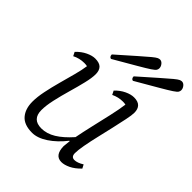

<svg xmlns="http://www.w3.org/2000/svg" viewBox="-193 -803 936 936"><g transform="rotate(45 274.5 -335.0)"><path d="M181 12Q126 12 100.5 -17.5Q75 -47 75 -97Q75 -129 83.5 -170.5Q92 -212 104 -255.5Q116 -299 126.5 -338.5Q137 -378 141 -407Q132 -409 121 -409Q88 -409 59 -394L49 -414Q72 -438 97.5 -450Q123 -462 143 -462Q173 -462 186 -448.5Q199 -435 199 -409Q199 -384 189.5 -344.5Q180 -305 167 -260Q154 -215 144.5 -172.5Q135 -130 135 -99Q135 -35 198 -35Q235 -35 271 -57Q307 -79 346 -123Q354 -165 366 -216.5Q378 -268 389.5 -318.5Q401 -369 406 -407Q398 -409 387 -409Q356 -409 327 -395L317 -415Q339 -438 364.5 -450Q390 -462 411 -462Q439 -462 452 -448.5Q465 -435 465 -410Q465 -393 458 -359.5Q451 -326 441.5 -284Q432 -242 422 -200Q412 -158 405.5 -122Q399 -86 399 -66Q399 -40 421 -40Q441 -40 468 -57L478 -38Q453 -12 428 0Q403 12 383 12Q337 12 336 -51Q337 -65 340 -89H337Q301 -43 259.5 -15.5Q218 12 181 12ZM199 -515Q194 -515 190 -519.5Q186 -524 186 -533Q246 -586 280.5 -616.5Q315 -647 332 -661Q349 -675 356.5 -678.5Q364 -682 370 -682Q381 -682 389.5 -671.5Q398 -661 398 -649Q398 -642 394 -635.5Q390 -629 372 -617Q354 -605 313.5 -581.5Q273 -558 199 -515ZM350 -515Q345 -515 341 -519.5Q337 -524 337 -533Q397 -586 431.5 -616.5Q466 -647 483 -661Q500 -675 507.5 -678.5Q515 -682 521 -682Q532 -682 540.5 -671.5Q549 -661 549 -649Q549 -642 545 -635.5Q541 -629 523 -617Q505 -605 464.5 -581.5Q424 -558 350 -515Z"/></g></svg>

Font: Petrona Light
Style: Italic
Weight: 300
Italic angle: -9°
Designer: Ringo R. Seeber
Foundry: Ringo R. Seeber
Version: Version 2.001; ttfautohint (v1.8.3)